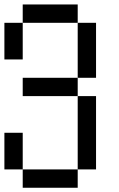

<svg xmlns="http://www.w3.org/2000/svg" viewBox="-20 -937 540 873"><path d="M0 -166.7V-333.3H83.3V-166.7ZM83.3 -916.7H333.3V-833.3H83.3ZM0 -833.3H83.3V-666.7H0ZM83.3 -166.7H333.3V-83.3H83.3ZM83.3 -500V-583.3H333.3V-500ZM333.3 -166.7V-500H416.7V-166.7ZM333.3 -583.3V-833.3H416.7V-583.3Z"/></svg>

Font: GalmuriMono11 Regular
Style: Regular
Weight: 400
Designer: Lee Minseo (quiple)
Version: Version 2.399;hotconv 1.1.1;makeotfexe 2.6.0 DEVELOPMENT